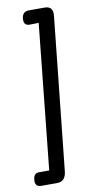

<svg xmlns="http://www.w3.org/2000/svg" viewBox="-95 -789 441 891"><g transform="rotate(-10 126.0 -344.0)"><path d="M73.2 -2 144 -685.1Q141.6 -685.1 127.7 -684.6Q113.8 -684.1 102.1 -684.1Q75.2 -684.1 75.2 -710V-715.8Q78.1 -750 108.9 -750H184.1Q220.2 -750 220.2 -712.9Q220.2 -705.1 219.2 -701.2L144 13.2Q139.6 62 99.1 62H23.9Q-2.9 62 -2.9 34.2Q-2.9 32.7 -2.4 29.5Q-2 26.4 -2 24.9Q1 -2 25.9 -2Z"/></g></svg>

Font: BPreplay
Style: Italic
Weight: 400
Italic angle: -6°
Designer: Magenta/George Triantafyllakos
Foundry: Magenta/George Triantafyllakos
Version: Version 1.00